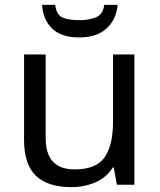

<svg xmlns="http://www.w3.org/2000/svg" viewBox="-20 -760 658 790"><path d="M533 -536V0H461L448 -71H444Q418 -29 372 -9.5Q326 10 274 10Q177 10 128 -36.5Q79 -83 79 -185V-536H168V-191Q168 -63 287 -63Q376 -63 410.5 -113Q445 -163 445 -257V-536ZM464 -740Q459 -680 418.5 -643Q378 -606 306 -606Q232 -606 194.5 -642.5Q157 -679 153 -740H207Q212 -699 237 -688Q262 -677 308 -677Q347 -677 375.5 -689Q404 -701 409 -740Z"/></svg>

Font: Noto Sans Glagolitic
Style: Regular
Weight: 400
Designer: Monotype Design Team
Foundry: Monotype Imaging Inc.
Version: Version 2.004; ttfautohint (v1.8.4.7-5d5b)